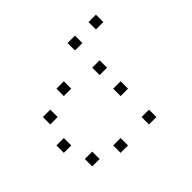

<svg xmlns="http://www.w3.org/2000/svg" viewBox="-125 -767 917 917"><g transform="rotate(-45 333.5 -308.0)"><path d="M466.7 -83.3V-33.3H416.7V-83.3ZM275 -83.3V-33.3H225V-83.3ZM133.3 -133.3V-83.3H83.3V-133.3ZM466.7 -275V-225H416.7V-275ZM83.3 -275V-225H33.3V-275ZM466.7 -416.7V-366.7H416.7V-416.7ZM275 -466.7V-416.7H225V-466.7ZM133.3 -416.7V-366.7H83.3V-416.7ZM608.3 -583.3V-533.3H558.3V-583.3ZM466.7 -583.3V-533.3H416.7V-583.3Z"/></g></svg>

Font: 0xA000-Boxes
Style: Boxes
Weight: 400
Version: Version 0.1